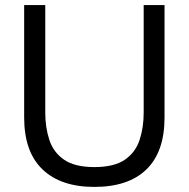

<svg xmlns="http://www.w3.org/2000/svg" viewBox="-20 -724 742 755"><path d="M627 -704V-262Q627 -127 556 -58Q485 11 351 11Q219 11 147 -58Q75 -127 75 -262V-704H158V-281Q158 -223 174 -174Q190 -125 232 -96Q274 -67 351 -67Q429 -67 471 -96Q513 -125 529 -174Q545 -223 545 -281V-704Z"/></svg>

Font: Prodigy Sans
Style: Regular
Weight: 400
Designer: Wei Huang
Foundry: Wei Huang
Version: Version 1.003; ttfautohint (v1.8.3)